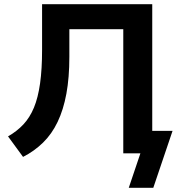

<svg xmlns="http://www.w3.org/2000/svg" viewBox="-20 -725 863 908"><path d="M589 163 644 0H563V-587H308V-456Q308 -358 294 -282Q280 -206 252.5 -148.5Q225 -91 183.5 -50.5Q142 -10 89 17L18 -80Q60 -104 90.5 -136.5Q121 -169 140.5 -216Q160 -263 169.5 -330.5Q179 -398 179 -490V-705H700V-106H796L705 163Z"/></svg>

Font: Nunito Sans 7pt
Style: Bold
Weight: 700
Designer: Vernon Adams
Foundry: Vernon Adams
Version: Version 3.101;gftools[0.9.27]